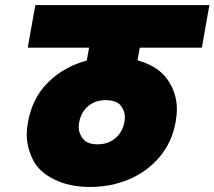

<svg xmlns="http://www.w3.org/2000/svg" viewBox="-20 -760 850 761"><path d="M534 -571 525 -521Q607 -498 644 -444.5Q681 -391 681 -328Q681 -303 676 -276Q662 -197 613 -138.5Q564 -80 492 -49.5Q420 -19 337 -19Q254 -19 193.5 -49.5Q133 -80 109.5 -129Q86 -178 86 -226Q86 -250 91 -276Q108 -372 171 -434Q234 -496 324 -520L333 -571H90L120 -740H810L780 -571ZM367 -188Q409 -188 437.5 -212.5Q466 -237 473 -276Q475 -286 475 -296Q475 -321 458 -342Q441 -363 398 -363Q357 -363 329 -339Q301 -315 294 -276Q292 -266 292 -256Q292 -231 309 -209.5Q326 -188 367 -188Z"/></svg>

Font: Fz Poppins Black
Style: Italic
Weight: 900
Italic angle: -10°
Designer: Ninad Kale (Devanagari), Jonny Pinhorn (Latin)
Foundry: Indian Type Foundry
Version: Vit hóa bi Vntype.Com & FontZin.Com